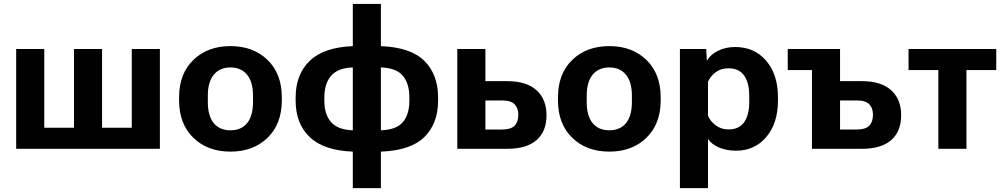

<svg xmlns="http://www.w3.org/2000/svg" viewBox="-20 -768 5177 991"><path d="M63.5 0V-515.1H208.5V-108.6H361.8V-515.1H506.8V-108.6H660.2V-515.1H805.2V0Z M904.3 -250V-265.6Q904.3 -387.2 977.9 -458.6Q1051.5 -530 1169.4 -530Q1287.4 -530 1361 -458.6Q1434.6 -387.2 1434.6 -265.6V-250Q1434.6 -128.4 1361 -56.9Q1287.4 14.6 1169.4 14.6Q1051.5 14.6 977.9 -56.9Q904.3 -128.4 904.3 -250ZM1052.7 -273.7V-241.9Q1052.7 -169.9 1083.1 -132.7Q1113.5 -95.5 1169.4 -95.5Q1225.3 -95.5 1255.6 -132.7Q1285.9 -169.9 1285.9 -241.9V-273.7Q1285.9 -345.5 1255 -382.7Q1224.1 -419.9 1169.4 -419.9Q1114.5 -419.9 1083.6 -382.7Q1052.7 -345.5 1052.7 -273.7Z M1654.1 -249Q1654.1 -176.8 1689.2 -137.3Q1724.4 -97.9 1801 -95.5V-419.9Q1724.4 -417.5 1689.2 -377.2Q1654.1 -336.9 1654.1 -264.6ZM2093 -264.6Q2093 -336.9 2059.1 -377.2Q2025.1 -417.5 1946 -419.9V-95.5Q2025.1 -97.9 2059.1 -137.3Q2093 -176.8 2093 -249ZM1801 14.6Q1650.6 8.8 1578.2 -60.8Q1505.9 -130.4 1505.9 -249V-264.6Q1505.9 -383.3 1578.2 -453.6Q1650.6 -523.9 1801 -529.8V-747.6H1946V-529.8Q2099.9 -523.9 2170.5 -453.6Q2241.2 -383.3 2241.2 -264.6V-249Q2241.2 -130.4 2170.5 -60.8Q2099.9 8.8 1946 14.6V203.1H1801Z M2485.4 -515.1V-349.1H2598.6Q2697.8 -349.1 2749.3 -302.2Q2800.8 -255.4 2800.8 -173.3Q2800.8 -89.6 2749.3 -44.8Q2697.8 0 2598.6 0H2340.3V-515.1ZM2572.8 -249.5H2485.4V-99.6H2572.8Q2616.9 -99.6 2636.1 -119.3Q2655.3 -138.9 2655.3 -175.5Q2655.3 -209.7 2636.2 -229.6Q2617.2 -249.5 2572.8 -249.5Z M2859.9 -250V-265.6Q2859.9 -387.2 2933.5 -458.6Q3007.1 -530 3125 -530Q3242.9 -530 3316.5 -458.6Q3390.1 -387.2 3390.1 -265.6V-250Q3390.1 -128.4 3316.5 -56.9Q3242.9 14.6 3125 14.6Q3007.1 14.6 2933.5 -56.9Q2859.9 -128.4 2859.9 -250ZM3008.3 -273.7V-241.9Q3008.3 -169.9 3038.7 -132.7Q3069.1 -95.5 3125 -95.5Q3180.9 -95.5 3211.2 -132.7Q3241.5 -169.9 3241.5 -241.9V-273.7Q3241.5 -345.5 3210.6 -382.7Q3179.7 -419.9 3125 -419.9Q3070.1 -419.9 3039.2 -382.7Q3008.3 -345.5 3008.3 -273.7Z M3489.3 203.1V-515.1H3625L3628.2 -457H3630.9Q3646.7 -486.6 3686.4 -506Q3726.1 -525.4 3774.2 -525.4Q3873.5 -525.4 3934.4 -454.7Q3995.4 -384 3995.4 -265.6V-250Q3995.4 -132.1 3935.5 -61.2Q3875.7 9.8 3778.8 9.8Q3731 9.8 3692 -6.3Q3653.1 -22.5 3634.3 -51.5V203.1ZM3634.3 -171.4Q3645.5 -142.6 3674 -121.2Q3702.4 -99.9 3740.5 -99.9Q3794.4 -99.9 3820.8 -137.1Q3847.2 -174.3 3847.2 -241.9V-273.4Q3847.2 -341.1 3820.8 -378.3Q3794.4 -415.5 3739.7 -415.5Q3700 -415.5 3673.3 -394.8Q3646.7 -374 3634.3 -346.2Z M4045.9 -406.5V-515.1H4315.9V-349.1H4429.2Q4528.3 -349.1 4579.8 -302.2Q4631.3 -255.4 4631.3 -173.3Q4631.3 -89.6 4579.8 -44.8Q4528.3 0 4429.2 0H4170.9V-406.5ZM4403.3 -249.5H4315.9V-99.6H4403.3Q4447.5 -99.6 4466.7 -119.3Q4485.8 -138.9 4485.8 -175.5Q4485.8 -209.7 4466.8 -229.6Q4447.8 -249.5 4403.3 -249.5Z M4669.4 -406.5V-515.1H5122.1V-406.5H4968.3V0H4823.2V-406.5Z"/></svg>

Font: RobotoFlex
Style: Regular
Weight: 400
Designer: Berlow after Robertson
Foundry: Google
Version: Version 2.136